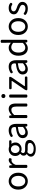

<svg xmlns="http://www.w3.org/2000/svg" viewBox="2299 -3135 1086 5724"><g transform="rotate(-90 2842.0 -273.0)"><path d="M481.5 -64Q408 13 303 13Q198 13 124.5 -64Q51 -141 51 -271.5Q51 -402 124.5 -479.5Q198 -557 303 -557Q408 -557 481.5 -479.5Q555 -402 555 -271.5Q555 -141 481.5 -64ZM189 -120Q232 -63 303 -63Q374 -63 417.5 -120Q461 -177 461 -271Q461 -365 417.5 -423Q374 -481 303.5 -481Q233 -481 189.5 -423Q146 -365 146 -271Q146 -177 189 -120Z M743 0Q698 0 698 -33V-510Q698 -543 735 -543Q773 -543 775 -510L781 -444Q813 -497 853 -527Q893 -557 933 -557L964 -551Q996 -545 987 -505Q979 -465 946 -470L922 -474Q888 -474 851 -444Q814 -414 789 -349V-33Q789 0 743 0Z M1268 250Q1156 250 1095 211Q1034 173 1034 103Q1034 33 1114 -19Q1064 -52 1064 -110Q1064 -169 1107 -198Q1125 -213 1109 -227Q1054 -274 1054 -362Q1054 -450 1113 -503Q1173 -557 1258 -557Q1296 -557 1334 -543H1490Q1523 -543 1523 -508Q1523 -473 1490 -473H1412Q1456 -431 1456 -353Q1456 -276 1399 -224Q1343 -172 1258 -172Q1215 -172 1177 -191Q1142 -161 1142 -126Q1142 -67 1237 -67H1343Q1533 -67 1533 62Q1533 140 1457 195Q1381 250 1268 250ZM1175 -269Q1209 -234 1257 -234Q1306 -234 1340 -269Q1374 -305 1374 -363Q1374 -421 1340 -455Q1307 -490 1257 -490Q1208 -490 1175 -455Q1142 -421 1142 -363Q1142 -305 1175 -269ZM1395 154Q1444 121 1444 80Q1444 40 1416 24Q1389 9 1333 9H1239Q1205 9 1169 0Q1114 39 1114 87Q1114 136 1156 162Q1198 188 1272 188Q1346 188 1395 154Z M1745 13Q1675 13 1630 -28Q1586 -69 1586 -141Q1586 -229 1665 -276Q1745 -324 1895 -340Q1920 -344 1918 -371Q1920 -481 1808 -481Q1731 -481 1677 -443Q1645 -423 1627 -454Q1609 -486 1641 -505Q1720 -557 1819 -557Q1919 -557 1965 -498Q2011 -439 2011 -334V-33Q2011 0 1973 0Q1936 0 1932 -33L1928 -65Q1831 13 1745 13ZM1771 -60Q1839 -60 1920 -132V-284Q1787 -268 1731 -235Q1675 -202 1675 -152Q1675 -60 1771 -60Z M2229 0Q2184 0 2184 -33V-510Q2184 -543 2221 -543Q2259 -543 2262 -510L2267 -465Q2364 -557 2452 -557Q2618 -557 2618 -344V-33Q2618 0 2572 0Q2527 0 2527 -33V-332Q2527 -408 2502 -442Q2478 -477 2431 -477Q2384 -477 2352 -458Q2320 -439 2275 -394V-33Q2275 0 2229 0Z M2840 0Q2795 0 2795 -33V-510Q2795 -543 2840 -543Q2886 -543 2886 -510V-33Q2886 0 2840 0ZM2797 -671Q2780 -688 2780 -715Q2780 -742 2797 -758Q2814 -775 2841 -775Q2868 -775 2885 -758Q2902 -742 2902 -715Q2902 -688 2885 -671Q2868 -655 2841 -655Q2814 -655 2797 -671Z M3046 0Q3013 0 3013 -24Q3013 -49 3031 -76L3289 -454Q3299 -469 3280 -469H3077Q3044 -469 3044 -506Q3044 -543 3077 -543H3381Q3414 -543 3414 -518Q3414 -494 3396 -467L3138 -89Q3128 -74 3146 -74H3391Q3424 -74 3424 -37Q3424 0 3391 0Z M3643 13Q3573 13 3528 -28Q3484 -69 3484 -141Q3484 -229 3563 -276Q3643 -324 3793 -340Q3818 -344 3816 -371Q3818 -481 3706 -481Q3629 -481 3575 -443Q3543 -423 3525 -454Q3507 -486 3539 -505Q3618 -557 3717 -557Q3817 -557 3863 -498Q3909 -439 3909 -334V-33Q3909 0 3871 0Q3834 0 3830 -33L3826 -65Q3729 13 3643 13ZM3669 -60Q3737 -60 3818 -132V-284Q3685 -268 3629 -235Q3573 -202 3573 -152Q3573 -60 3669 -60Z M4267 13Q4164 13 4103 -62Q4043 -137 4043 -268Q4043 -399 4112 -478Q4181 -557 4278 -557Q4323 -557 4357 -541L4431 -493L4427 -763Q4427 -796 4472 -796Q4517 -796 4517 -763V-33Q4517 0 4480 0Q4443 0 4439 -33L4435 -64Q4353 13 4267 13ZM4286 -63Q4358 -63 4427 -138V-423Q4362 -480 4294 -480Q4227 -480 4182 -422Q4137 -364 4137 -268Q4137 -173 4176 -118Q4215 -63 4286 -63Z M5091.5 -64Q5018 13 4913 13Q4808 13 4734.5 -64Q4661 -141 4661 -271.5Q4661 -402 4734.5 -479.5Q4808 -557 4913 -557Q5018 -557 5091.5 -479.5Q5165 -402 5165 -271.5Q5165 -141 5091.5 -64ZM4799 -120Q4842 -63 4913 -63Q4984 -63 5027.5 -120Q5071 -177 5071 -271Q5071 -365 5027.5 -423Q4984 -481 4913.5 -481Q4843 -481 4799.5 -423Q4756 -365 4756 -271Q4756 -177 4799 -120Z M5450 13Q5338 13 5275 -40Q5247 -62 5269 -92Q5292 -122 5322 -99Q5371 -58 5453 -58Q5505 -58 5532 -82Q5560 -106 5560 -143Q5560 -188 5505 -216Q5477 -231 5439 -245Q5401 -259 5378 -270Q5355 -281 5329 -300Q5277 -336 5277 -402Q5277 -469 5328 -513Q5379 -557 5467 -557Q5555 -557 5603 -516Q5633 -496 5611 -466Q5589 -437 5556 -458Q5526 -485 5471 -485Q5417 -485 5391 -463Q5365 -441 5365 -407Q5365 -381 5388 -358Q5406 -340 5460 -320Q5515 -301 5531 -294Q5547 -287 5573 -272Q5600 -257 5613 -242Q5648 -202 5648 -148Q5648 -79 5595 -33Q5543 13 5450 13Z"/></g></svg>

Font: Swei Gothic CJK TC Regular
Style: Regular
Weight: 400
Version: Version 2.129